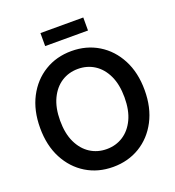

<svg xmlns="http://www.w3.org/2000/svg" viewBox="-160 -1033 1068 1170"><g transform="rotate(-20 374.0 -448.0)"><path d="M374 11.7Q276.4 11.7 200 -34.9Q123.5 -81.5 79.3 -165.8Q35.2 -250 35.2 -363.3Q35.2 -477.1 79.3 -561.5Q123.5 -646 200 -692.6Q276.4 -739.3 374 -739.3Q471.2 -739.3 547.9 -692.6Q624.5 -646 668.7 -561.5Q712.9 -477.1 712.9 -363.3Q712.9 -250 668.7 -165.5Q624.5 -81.1 547.9 -34.7Q471.2 11.7 374 11.7ZM374 -104Q433.6 -104 480.7 -134.3Q527.8 -164.6 555.2 -222.4Q582.5 -280.3 582.5 -363.3Q582.5 -446.8 555.2 -504.9Q527.8 -563 480.7 -593.3Q433.6 -623.5 374 -623.5Q314.5 -623.5 267.3 -593.3Q220.2 -563 192.6 -504.9Q165 -446.8 165 -363.3Q165 -280.3 192.6 -222.4Q220.2 -164.6 267.3 -134.3Q314.5 -104 374 -104ZM512.7 -906.7V-822.3H234.9V-906.7Z"/></g></svg>

Font: Inter Display SemiBold
Style: Regular
Weight: 600
Designer: Rasmus Andersson
Foundry: rsms
Version: Version 4.001;git-9221beed3